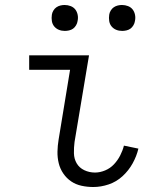

<svg xmlns="http://www.w3.org/2000/svg" viewBox="-20 -742 640 770"><path d="M354 8Q330 8 307 3Q284 -2 265.5 -14.5Q247 -27 234 -46Q221 -65 215.5 -87.5Q210 -110 210.5 -134Q211 -158 215 -182L261 -462H97V-520H337L279 -173Q276 -150 276.5 -127.5Q277 -105 287.5 -87Q298 -69 318 -59.5Q338 -50 361 -50Q381 -50 401.5 -58.5Q422 -67 437 -83Q452 -99 462 -118.5Q472 -138 477 -158L535 -146Q528 -116 512 -87Q496 -58 471.5 -35.5Q447 -13 416 -2.5Q385 8 354 8ZM470 -618Q457 -618 446 -622.5Q435 -627 427.5 -636Q420 -645 418 -657.5Q416 -670 418 -683Q419 -691 424 -699.5Q429 -708 436.5 -713Q444 -718 452.5 -720Q461 -722 469 -722Q482 -722 493.5 -717.5Q505 -713 512 -704Q519 -695 521.5 -682.5Q524 -670 521 -657Q520 -649 515 -640.5Q510 -632 503 -627Q496 -622 487 -620Q478 -618 470 -618ZM240 -618Q227 -618 216 -622.5Q205 -627 197.5 -636Q190 -645 188 -657.5Q186 -670 188 -683Q189 -691 194 -699.5Q199 -708 206.5 -713Q214 -718 222.5 -720Q231 -722 239 -722Q252 -722 263.5 -717.5Q275 -713 282 -704Q289 -695 291.5 -682.5Q294 -670 291 -657Q290 -649 285 -640.5Q280 -632 273 -627Q266 -622 257 -620Q248 -618 240 -618Z"/></svg>

Font: Iosevka Light Extended
Style: Italic
Weight: 300
Width: 7
Italic angle: -9°
Monospace: yes
Designer: Belleve Invis
Foundry: Belleve Invis
Version: Version 32.5.0; ttfautohint (v1.8.4)